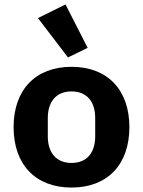

<svg xmlns="http://www.w3.org/2000/svg" viewBox="-20 -827 640 859"><path d="M300.1 12.1C460.9 12.1 558.9 -90.9 558.9 -258.2C558.9 -425.1 460.9 -528.1 300.1 -528.1C138.8 -528.1 40.8 -425.1 40.8 -258.2C40.8 -90.9 138.8 12.1 300.1 12.1ZM149.9 -746.1 284.1 -570 372.2 -612.9 273.1 -807.2ZM193.9 -217V-299C193.9 -375 234 -418 300.1 -418C366.1 -418 405.9 -375 405.9 -299V-217C405.9 -141 366.1 -98 300.1 -98C234 -98 193.9 -141 193.9 -217Z"/></svg>

Font: Margiela Mono Bold
Style: Regular
Weight: 700
Designer: Mike Abbink, Paul van der Laan, Pieter van Rosmalen
Foundry: Bold Monday
Version: Version 2.003 2021